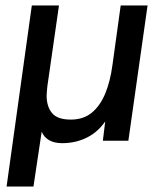

<svg xmlns="http://www.w3.org/2000/svg" viewBox="-20 -513 593 700"><path d="M4 167 96 -493H195L153 -201Q152 -191 151 -181Q150 -171 150 -164Q150 -125 169.5 -101Q189 -77 238 -77Q284 -77 314.5 -102Q345 -127 363.5 -171.5Q382 -216 390 -276L420 -493H518L448 0H355L369 -114L381 -99Q352 -43 307 -17Q262 9 207 9Q178 9 159 -2Q140 -13 132 -33L102 167Z"/></svg>

Font: Hanken Grotesk Medium
Style: Italic
Weight: 500
Italic angle: -8°
Designer: Alfredo Marco Pradil
Foundry: Hanken Design Co.
Version: Version 3.013